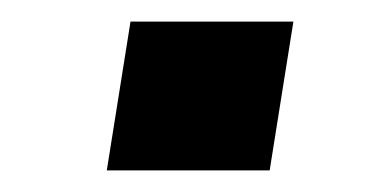

<svg xmlns="http://www.w3.org/2000/svg" viewBox="-20 -363 363 178"><path d="M79 -205 101 -343H252L230 -205Z"/></svg>

Font: Nunito Sans 7pt Expanded SemiBold
Style: Italic
Weight: 600
Width: 7
Italic angle: -9°
Designer: Vernon Adams
Foundry: Vernon Adams
Version: Version 3.101;gftools[0.9.27]